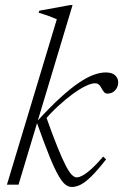

<svg xmlns="http://www.w3.org/2000/svg" viewBox="-20 -733 489 762"><path d="M268 -713 53.5 0H7.5L205.5 -656.5Q196.5 -660.5 185.2 -665Q174 -669.5 161 -673.8Q148 -678 133.5 -682.5L136 -690.5L259 -713ZM126 -247 127.5 -252Q179.5 -309 220.5 -346.2Q261.5 -383.5 294 -405.2Q326.5 -427 352.2 -436.2Q378 -445.5 399.5 -445.5Q425 -445.5 437 -434Q449 -422.5 449 -406.5Q449 -393 443 -382.8Q437 -372.5 427.5 -367Q418 -361.5 406 -361.5Q398 -361.5 393 -367.5Q388 -373.5 382.5 -383.5Q377.5 -393.5 371.5 -398Q365.5 -402.5 357.5 -402.5Q342.5 -402.5 319.2 -391.2Q296 -380 268 -359.5Q240 -339 210.2 -311.5Q180.5 -284 153 -252L161.5 -274Q188.5 -197.5 208 -149.5Q227.5 -101.5 241.2 -75.2Q255 -49 265.2 -39Q275.5 -29 284 -29Q294.5 -29 309.2 -37.2Q324 -45.5 344 -63.5Q364 -81.5 389.5 -111.5L401 -100.5Q367 -57 342.8 -33.2Q318.5 -9.5 300.2 -0.2Q282 9 265.5 9Q252 9 239.5 -0.5Q227 -10 211.8 -36.5Q196.5 -63 176 -113.5Q155.5 -164 126 -247Z"/></svg>

Font: Newsreader 24pt Light
Style: Italic
Weight: 300
Italic angle: -17°
Designer: Hugues Gentile
Foundry: Production Type
Version: Version 1.003